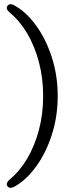

<svg xmlns="http://www.w3.org/2000/svg" viewBox="-20 -761 368 910"><path d="M253.5 -306Q253.5 -208.5 225.5 -121.8Q197.5 -35 150.2 29.5Q103 94 46 125Q22.5 136 13.5 118.5Q7.5 105.5 26.5 89Q73 51 108.8 -9.2Q144.5 -69.5 164.5 -145.2Q184.5 -221 184.5 -306Q184.5 -390.5 164.5 -466.5Q144.5 -542.5 108.8 -602.8Q73 -663 26.5 -701Q7 -717.5 13.5 -730Q22.5 -748 46 -736.5Q103 -706 150.2 -641.2Q197.5 -576.5 225.5 -489.8Q253.5 -403 253.5 -306Z"/></svg>

Font: Fraunces 9pt S100 Light
Style: Regular
Weight: 300
Version: Version 1.000; ttfautohint (v1.8.3)